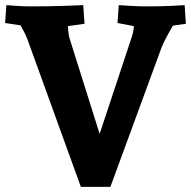

<svg xmlns="http://www.w3.org/2000/svg" viewBox="-21 -730 748 750"><path d="M59.1 -630.9 -1 -640.1 3.9 -710Q12.7 -709 43 -707Q73.2 -705.1 96.2 -705.1Q167 -705.1 227.1 -707Q287.1 -709 304.2 -710L309.1 -637.2L244.1 -627.9Q244.1 -622.1 246.1 -604.5Q248 -586.9 252 -576.2L368.2 -207L495.1 -589.8Q499 -603 500.5 -614Q502 -625 502 -627.9L438 -640.1L442.9 -710Q454.1 -709 489 -707Q523.9 -705.1 553.2 -705.1Q605 -705.1 647 -707Q689 -709 700.2 -710L705.1 -637.2L654.8 -629.9Q648.9 -621.1 633.1 -592Q617.2 -563 609.9 -543.9L410.2 0H294.9L85.9 -577.1Q80.1 -592.8 71 -609.4Q62 -626 59.1 -630.9Z"/></svg>

Font: Sura
Style: Bold
Weight: 700
Designer: Carolina Giovagnoli
Foundry: Huerta Tipografica
Version: Version 1.002;PS 001.002;hotconv 1.0.70;makeotf.lib2.5.58329